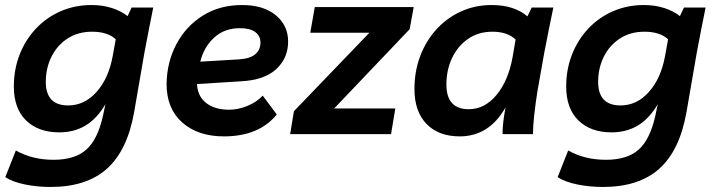

<svg xmlns="http://www.w3.org/2000/svg" viewBox="-20 -533 2841 763"><path d="M181 210Q128 210 79 200Q30 190 1 171L43 65Q108 102 193 102Q277 102 322.5 62Q368 22 389 -72L399 -119Q365 -61 319.5 -34Q274 -7 216 -7Q132 -7 83.5 -54.5Q35 -102 35 -189Q35 -257 58 -316Q81 -375 123 -419.5Q165 -464 221.5 -488.5Q278 -513 344 -513Q388 -513 425 -501Q462 -489 487 -469L503 -503H589Q581 -464 572 -418Q563 -372 554 -324L513 -87Q486 65 405 137.5Q324 210 181 210ZM251 -114Q316 -114 364 -168Q412 -222 428 -311L440 -377Q407 -407 346 -407Q290 -407 248.5 -380Q207 -353 184.5 -307.5Q162 -262 162 -208Q162 -114 251 -114Z M870 9Q767 9 704.5 -46Q642 -101 642 -199Q643 -286 681 -357.5Q719 -429 786 -471Q853 -513 942 -513Q1027 -513 1076 -472.5Q1125 -432 1125 -368Q1125 -302 1078 -258.5Q1031 -215 939 -210L763 -199Q765 -151 799 -124Q833 -97 891 -97Q926 -97 963 -112Q1000 -127 1024 -153L1080 -78Q1009 9 870 9ZM933 -421Q872 -421 831 -383.5Q790 -346 776 -288L929 -297Q974 -300 994.5 -317.5Q1015 -335 1015 -364Q1015 -390 994.5 -405.5Q974 -421 933 -421Z M1133 0 1148 -91 1448 -403H1213L1231 -505H1624L1608 -417L1308 -102H1551L1534 0Z M1807 9Q1723 9 1675 -40.5Q1627 -90 1627 -179Q1627 -250 1650 -310.5Q1673 -371 1714.5 -416.5Q1756 -462 1812 -487.5Q1868 -513 1934 -513Q2023 -513 2076 -468L2093 -503H2179Q2171 -464 2161.5 -418Q2152 -372 2143 -324L2116 -172Q2108 -122 2103 -76Q2098 -30 2098 0H1977Q1977 -25 1980.5 -52.5Q1984 -80 1989 -106Q1955 -47 1909.5 -19Q1864 9 1807 9ZM1843 -99Q1906 -99 1953 -155.5Q2000 -212 2017 -306L2029 -376Q1996 -407 1937 -407Q1881 -407 1840 -378.5Q1799 -350 1776.5 -302.5Q1754 -255 1754 -197Q1754 -99 1843 -99Z M2376 210Q2323 210 2274 200Q2225 190 2196 171L2238 65Q2303 102 2388 102Q2472 102 2517.5 62Q2563 22 2584 -72L2594 -119Q2560 -61 2514.5 -34Q2469 -7 2411 -7Q2327 -7 2278.5 -54.5Q2230 -102 2230 -189Q2230 -257 2253 -316Q2276 -375 2318 -419.5Q2360 -464 2416.5 -488.5Q2473 -513 2539 -513Q2583 -513 2620 -501Q2657 -489 2682 -469L2698 -503H2784Q2776 -464 2767 -418Q2758 -372 2749 -324L2708 -87Q2681 65 2600 137.5Q2519 210 2376 210ZM2446 -114Q2511 -114 2559 -168Q2607 -222 2623 -311L2635 -377Q2602 -407 2541 -407Q2485 -407 2443.5 -380Q2402 -353 2379.5 -307.5Q2357 -262 2357 -208Q2357 -114 2446 -114Z"/></svg>

Font: Livvic SemiBold
Style: Italic
Weight: 600
Italic angle: -10°
Designer: Jacques Le Bailly, Baron von Fonthausen
Version: Version 1.001; ttfautohint (v1.8.2)